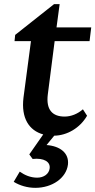

<svg xmlns="http://www.w3.org/2000/svg" viewBox="-20 -642 459 924"><path d="M399 -85 379 -116C354 -94 322 -81 291 -81C232 -81 201 -114 210 -187L243 -444H411L419 -510H252L267 -622H240L53 -474L50 -444H129L93 -172C81 -73 120 -14 188 5L121 101L137 123C192 117 223 137 219 168C216 195 191 213 159 213C127 213 99 201 75 184L46 233C75 251 112 262 150 262C231 262 299 215 307 150C313 95 270 61 204 56L241 11C303 10 365 -26 399 -85Z"/></svg>

Font: TPK Tissa Web SemiBold
Style: Italic
Weight: 600
Italic angle: -7°
Designer: Jacques Le Bailly, Suppakit Chalermlarp | Katatrad Co.,Ltd.
Foundry: Jacques Le Bailly, Cadson Demak Co.,Ltd.
Version: Version 5.000;Glyphs 3.1.2 (3151)